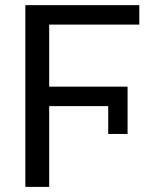

<svg xmlns="http://www.w3.org/2000/svg" viewBox="-20 -731 592 751"><path d="M479 -392.1H172.4V-634.8H524.9V-710.9H79.1V0H172.4V-315.9H403.3V-207H479Z"/></svg>

Font: Bert Sans
Style: Regular
Weight: 400
Designer: Christian Robertson (Google), Cristiano Sobral
Foundry: Google, Cristiano Sobral
Version: Version 3.101